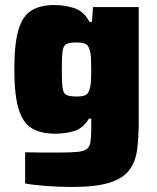

<svg xmlns="http://www.w3.org/2000/svg" viewBox="-20 -538 624 764"><path d="M266 206Q216 206 163.5 202Q111 198 80 192V68Q112 69 147 69Q182 69 215 69Q261 69 287.5 66.5Q314 64 325.5 55Q337 46 340 27Q343 8 343 -24V-66H334Q310 -27 275 -16.5Q240 -6 199 -6Q142 -6 106 -28Q70 -50 53.5 -106Q37 -162 37 -262Q37 -364 53.5 -419.5Q70 -475 105.5 -496.5Q141 -518 197 -518Q238 -518 276 -505.5Q314 -493 336 -451H346L350 -510H532V-57Q532 9 525.5 58Q519 107 493.5 140Q468 173 414 189.5Q360 206 266 206ZM285 -154Q308 -154 319.5 -159Q331 -164 336 -182Q341 -195 342 -214.5Q343 -234 343 -261Q343 -288 342 -307Q341 -326 337 -338Q332 -358 320 -363.5Q308 -369 285 -369Q257 -369 244.5 -363Q232 -357 229 -334.5Q226 -312 226 -261Q226 -211 229 -188.5Q232 -166 244.5 -160Q257 -154 285 -154Z"/></svg>

Font: Saira ExtraBold
Style: Regular
Weight: 800
Designer: Hector Gatti with collaboration of the Omnibus-Type team
Foundry: Omnibus-Type
Version: Version 1.100; ttfautohint (v1.8.3)